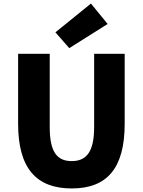

<svg xmlns="http://www.w3.org/2000/svg" viewBox="-20 -1047 803 1081"><path d="M384 14C582 14 682 -99 682 -350V-744H510V-331C510 -190 465 -140 384 -140C302 -140 260 -190 260 -331V-744H82V-350C82 -99 185 14 384 14ZM370 -776 586 -912 492 -1027 292 -865Z"/></svg>

Font: Noto Sans CJK Black
Style: Bold
Weight: 900
Designer: Ryoko NISHIZUKA (kana & ideographs); Paul D. Hunt (Latin, Greek & Cyrillic); Wenlong ZHANG (bopomofo); Sandoll Communica
Foundry: Adobe Systems Incorporated
Version: Version 1.000;PS 1;hotconv 1.0.78;makeotf.lib2.5.61930